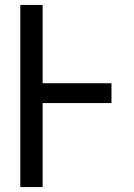

<svg xmlns="http://www.w3.org/2000/svg" viewBox="-20 -755 540 775"><path d="M62 0V-735H152V-419H430V-339H152V0Z"/></svg>

Font: Iosevka Bendy Medium
Style: Regular
Weight: 500
Monospace: yes
Designer: Belleve Invis
Foundry: Belleve Invis
Version: Version 30.1.2